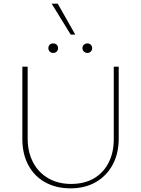

<svg xmlns="http://www.w3.org/2000/svg" viewBox="-20 -1022 768 1048"><path d="M365 6Q286 6 226.5 -27Q167 -60 134.5 -121Q102 -182 102 -263V-658H131V-267Q131 -192 160.5 -136Q190 -80 243.5 -49Q297 -18 368 -18Q440 -18 492 -48Q544 -78 572.5 -133.5Q601 -189 601 -262V-658H628V-267Q628 -184 595 -123Q562 -62 503 -28Q444 6 365 6ZM457 -733Q446 -733 438 -740.5Q430 -748 430 -759Q430 -771 438 -778Q446 -785 457 -785Q468 -785 475.5 -778Q483 -771 483 -759Q483 -748 475.5 -740.5Q468 -733 457 -733ZM270 -733Q259 -733 251.5 -740.5Q244 -748 244 -759Q244 -771 251.5 -778Q259 -785 270 -785Q282 -785 289.5 -778Q297 -771 297 -759Q297 -748 289.5 -740.5Q282 -733 270 -733ZM391 -833H366L262 -1002H295Z"/></svg>

Font: Ysabeau Office Thin
Style: Regular
Weight: 250
Designer: Christian Thalmann (Catharsis Fonts)
Version: Version 2.001;gftools[0.9.30]; featfreeze: tnum,lnum,ss02